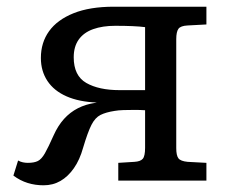

<svg xmlns="http://www.w3.org/2000/svg" viewBox="-20 -539 693 573"><path d="M110 14Q85 14 62.5 7Q40 0 20 -15L34 -60Q41 -56 48.5 -54.5Q56 -53 63 -53Q82 -53 93 -58.5Q104 -64 114 -81.5Q124 -99 140 -135Q153 -164 171 -184Q189 -204 212.5 -216Q236 -228 264 -232L269 -233Q216 -235 178.5 -251.5Q141 -268 121.5 -297.5Q102 -327 102 -366Q102 -412 126.5 -446Q151 -480 199.5 -499.5Q248 -519 320 -519H596V-466L540 -463Q519 -462 512.5 -453Q506 -444 506 -422V-97Q506 -75 512.5 -66.5Q519 -58 540 -56L596 -53V0H333V-53L381 -56Q399 -57 406 -65Q413 -73 413 -98V-210Q399 -211 382 -211Q365 -211 349 -210.5Q333 -210 322 -208Q296 -204 280 -196Q264 -188 253 -166.5Q242 -145 228 -98Q218 -62 200.5 -37Q183 -12 160.5 1Q138 14 110 14ZM337 -270H413V-458Q398 -460 375.5 -461Q353 -462 324 -462Q286 -462 258 -452Q230 -442 215 -421Q200 -400 200 -368Q200 -313 237.5 -291.5Q275 -270 337 -270Z"/></svg>

Font: Literata Variable Black
Style: Regular
Weight: 900
Designer: Latin by Veronika Burian and Jose Scaglione. Greek by Irene Vlachou. Cyrillic by Vera Evstafieva.
Foundry: TypeTogether
Version: Version 3.021